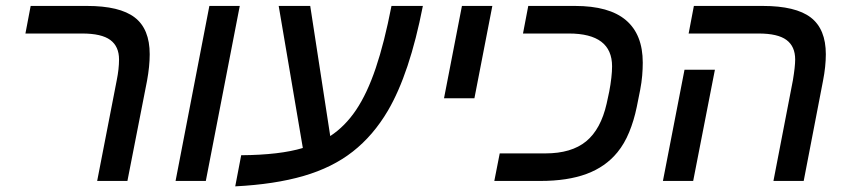

<svg xmlns="http://www.w3.org/2000/svg" viewBox="-20 -622 2913 660"><path d="M485.4 -344.2 418 0H314L381.3 -346.2Q389.2 -385.3 389.2 -417.5Q389.2 -462.4 359.1 -484.6Q329.1 -506.8 262.2 -506.8H67.4L85.4 -601.6H278.8Q391.6 -601.6 443.1 -562Q494.6 -522.5 494.6 -435.5Q494.6 -394 485.4 -344.2Z M804.2 -601.6 687.5 0H583.5L699.7 -601.6Z M1313.5 -241.7Q1263.2 -156.2 1192.9 -101.1Q1122.6 -45.9 1023.4 -17.1Q924.3 11.7 788.6 18.6L809.1 -88.4Q942.4 -89.4 1021 -113.3L938 -601.6H1046.4L1115.2 -154.3Q1166 -187.5 1204.1 -244.1Q1242.2 -300.8 1271.7 -388.2Q1301.3 -475.6 1325.7 -601.6H1433.6Q1388.2 -369.1 1313.5 -241.7Z M1672.4 -601.6 1610.8 -284.2H1506.3L1567.9 -601.6Z M2168.9 -254.4Q2159.2 -207.5 2142.8 -167.7Q2126.5 -127.9 2102.5 -98.6Q2061.5 -48.3 1996.3 -24.2Q1931.2 0 1837.4 0H1679.2L1697.8 -94.7H1855Q1944.3 -94.7 1994.9 -136.2Q2045.4 -177.7 2065.4 -266.1L2074.2 -307.1Q2079.1 -332.5 2081.5 -354.5Q2084 -376.5 2084 -394Q2084 -506.8 1935.5 -506.8H1777.8L1795.9 -601.6H1956.5Q2074.2 -601.6 2131.8 -552.5Q2189.5 -503.4 2189.5 -406.7Q2189.5 -385.3 2187.5 -361.8Q2185.5 -338.4 2180.7 -313.5Z M2809.1 -344.2 2742.7 0H2638.7L2705.6 -346.2Q2713.4 -393.1 2713.4 -417.5Q2713.4 -462.4 2683.6 -484.6Q2653.8 -506.8 2587.4 -506.8H2347.2L2365.2 -601.6H2601.6Q2715.3 -601.6 2767.1 -561.8Q2818.8 -522 2818.8 -435.5Q2818.8 -393.6 2809.1 -344.2ZM2437.5 -382.3 2362.8 0H2258.8L2333 -382.3Z"/></svg>

Font: Arimo Medium
Style: Italic
Weight: 500
Italic angle: -12°
Designer: Steve Matteson
Foundry: Monotype Imaging Inc.
Version: Version 1.33